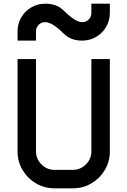

<svg xmlns="http://www.w3.org/2000/svg" viewBox="-20 -1020 690 1040"><path d="M375 0H275Q220 0 174.5 -27Q129 -54 102 -99.5Q75 -145 75 -200V-700H175V-200Q175 -159 204.5 -129.5Q234 -100 275 -100H375Q416 -100 445.5 -129.5Q475 -159 475 -200V-700H575V-200Q575 -145 548 -99.5Q521 -54 475.5 -27Q430 0 375 0ZM425 -800Q363 -800 325 -838Q263 -900 225 -900Q204 -900 189.5 -885.5Q175 -871 175 -850V-800H75V-850Q75 -891 95 -925.5Q115 -960 149.5 -980Q184 -1000 225 -1000Q288 -1000 325 -963Q388 -900 425 -900Q446 -900 460.5 -914.5Q475 -929 475 -950V-1000H575V-950Q575 -909 555 -874.5Q535 -840 500.5 -820Q466 -800 425 -800Z"/></svg>

Font: Monoikos Medium
Style: Regular
Weight: 500
Designer: Brian Krent
Version: Version 0.088